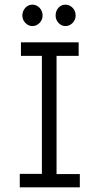

<svg xmlns="http://www.w3.org/2000/svg" viewBox="-20 -805 440 825"><path d="M65 0V-58H160V-565H70V-623H318V-565H223V-57H323V0ZM119 -693Q102 -693 89 -706.5Q76 -720 76 -738Q76 -757 88.5 -771Q101 -785 119 -785Q137 -785 150 -771.5Q163 -758 163 -738Q163 -720 150 -706.5Q137 -693 119 -693ZM261 -693Q244 -693 231.5 -706.5Q219 -720 219 -738Q219 -758 231 -771.5Q243 -785 261 -785Q279 -785 292 -771.5Q305 -758 305 -738Q305 -720 292 -706.5Q279 -693 261 -693Z"/></svg>

Font: Inconsolata Condensed
Style: Regular
Weight: 400
Width: 3
Monospace: yes
Designer: Raph Levien, Cyreal, Brenton Simpson
Foundry: Raph Levien, Cyreal, Google
Version: Version 3.000; ttfautohint (v1.8.2.53-6de2)